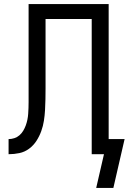

<svg xmlns="http://www.w3.org/2000/svg" viewBox="-20 -755 640 940"><path d="M535 165H451L489 0H429V-662H203V-335Q203 -334 203 -333Q203 -332 203 -332V-329Q203 -328 203 -328Q203 -328 203 -327V-324Q203 -324 203 -323.5Q203 -323 203 -323Q203 -296 202.5 -269.5Q202 -243 200.5 -216.5Q199 -190 195 -164Q191 -138 182 -113Q173 -88 158.5 -65.5Q144 -43 122.5 -27Q101 -11 75 -5.5Q49 0 22 0V-74Q36 -74 50 -78.5Q64 -83 75 -92.5Q86 -102 93.5 -114.5Q101 -127 106 -140.5Q111 -154 114 -168.5Q117 -183 118 -197.5Q119 -212 119.5 -226.5Q120 -241 120 -255Q120 -275 120 -295Q120 -315 120 -335V-735H512V-74H590Z"/></svg>

Font: Zed Sans Extended
Style: Regular
Weight: 400
Width: 7
Designer: Belleve Invis
Foundry: Belleve Invis
Version: Version 1.0.0; ttfautohint (v1.8.4)